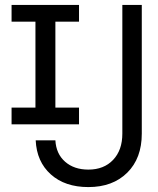

<svg xmlns="http://www.w3.org/2000/svg" viewBox="-20 -750 640 780"><path d="M27 -245V-313H124V-662H27V-730H301V-662H205V-313H301V-245ZM339 10Q244 10 186.5 -41.5Q129 -93 125 -180H205Q208 -125 244.5 -93Q281 -61 339 -61Q402 -61 439.5 -100.5Q477 -140 477 -207V-730H556V-207Q556 -107 497 -48.5Q438 10 339 10Z"/></svg>

Font: JetBrains Mono NL Light
Style: Regular
Weight: 300
Monospace: yes
Designer: Philipp Nurullin, Konstantin Bulenkov
Foundry: JetBrains
Version: Version 2.305; ttfautohint (v1.8.4.7-5d5b)